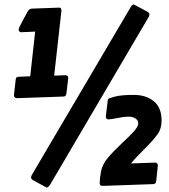

<svg xmlns="http://www.w3.org/2000/svg" viewBox="-20 -820 749 853"><path d="M641.1 -745.6 201.7 2Q194.3 13.2 187 13.2L127.9 -19Q118.2 -24.4 118.2 -30.5Q118.2 -36.6 120.6 -41.5L561 -789.1Q567.4 -799.8 574.7 -800.3L634.3 -768.1Q644 -762.7 644 -756.8Q644 -751 641.1 -745.6ZM121.1 -781.7 243.7 -786.1Q252.9 -786.1 252.9 -772.9L220.7 -483.9L271.5 -485.8Q283.2 -485.4 283.2 -473.1L274.9 -403.8Q273.4 -391.6 262.7 -391.1L54.2 -383.8Q42 -385.3 42 -397L49.8 -466.8Q50.8 -473.1 53 -475.8Q55.2 -478.5 62.5 -479L114.3 -481L136.2 -679.7L75.2 -676.8Q63 -677.2 63 -689.5Q63 -695.8 82.8 -731.9Q102.5 -768.1 103.5 -770Q109.9 -781.2 121.1 -781.7ZM660.6 -2 435.5 5.9Q422.9 5.4 422.9 -5.4Q422.9 -26.9 428.7 -58.1Q434.6 -89.4 459.2 -118.9Q483.9 -148.4 521.2 -183.1Q558.6 -217.8 576.4 -238Q594.2 -258.3 594.2 -272Q594.2 -285.6 581.8 -293.7Q569.3 -301.8 550.5 -301.8Q531.7 -301.8 502.4 -295.7Q473.1 -289.6 461.7 -289.6Q450.2 -289.6 450.2 -303.2L458.5 -372.6Q459.5 -378.9 461.7 -381.3Q463.9 -383.8 491.7 -391.1Q519.5 -398.4 574 -398.4Q628.4 -398.4 663.1 -370.4Q697.8 -342.3 697.8 -284.7Q697.8 -248 680.7 -224.6Q657.2 -192.4 620.8 -157Q584.5 -121.6 562 -93.8L669.4 -97.7Q681.2 -97.2 681.2 -83.5L673.8 -14.2Q672.9 -2.9 660.6 -2Z"/></svg>

Font: Contrail One
Style: Regular
Weight: 400
Designer: Riccardo De Franceschi
Foundry: Sorkin Type Co.
Version: Version 1.003